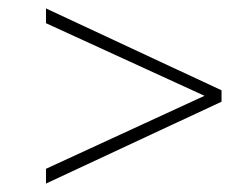

<svg xmlns="http://www.w3.org/2000/svg" viewBox="-20 -458 584 455"><path d="M505 -244V-217L89 -23V-58L482 -239V-223L89 -403V-438Z"/></svg>

Font: Ysabeau ExtraLight
Style: Italic
Weight: 250
Italic angle: -12°
Version: Version 2.000;gftools[0.9.27.dev2+g8671c4b]